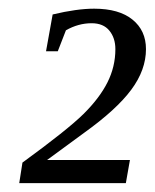

<svg xmlns="http://www.w3.org/2000/svg" viewBox="-20 -679 353 438"><path d="M267.1 -261.2H23.9L31.2 -308.1Q133.8 -382.8 170.4 -418.9Q207 -455.1 225.1 -491Q243.2 -526.9 243.2 -566.9Q243.2 -592.3 229.5 -609.1Q215.8 -626 189 -626Q158.7 -626 130.4 -609.9L111.8 -562H85L100.1 -646Q155.3 -659.2 194.8 -659.2Q251.5 -659.2 282.2 -634.3Q313 -609.4 313 -566.9Q313 -519.5 279.5 -474.4Q246.1 -429.2 171.9 -376L87.4 -314H276.4Z"/></svg>

Font: Liberation Serif
Style: Italic
Weight: 400
Italic angle: -16.333°
Designer: Steve Matteson
Foundry: Ascender Corporation
Version: Version 2.1.5